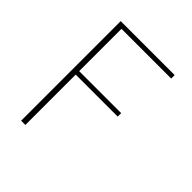

<svg xmlns="http://www.w3.org/2000/svg" viewBox="-178 -748 863 863"><g transform="rotate(45 253.5 -316.5)"><path d="M94 0V-633H437V-611H121V-342H388V-320H121V0Z"/></g></svg>

Font: Tajawal ExtraLight
Style: Regular
Weight: 275
Designer: Boutros Fonts
Foundry: Created by Boutros International 2017
Version: Version 1.700